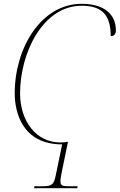

<svg xmlns="http://www.w3.org/2000/svg" viewBox="-20 -744 626 1004"><path d="M158 240H384L386 230H343C310 230 296 229 296 203C296 190 300 172 305 146L335 0L334 -3C317 0 314 1 296 1C168 1 85 -112 85 -256C85 -466 203 -714 407 -714C514 -714 559 -665 559 -555C577 -555 586 -567 586 -585C586 -670 524 -724 407 -724C194 -724 57 -492 57 -256C57 -159 95 11 305 11L271 175C262 219 253 230 203 230H160Z"/></svg>

Font: Noto Serif Display Thin
Style: Italic
Weight: 100
Italic angle: -12°
Designer: Monotype Design Team
Foundry: Monotype Imaging Inc.
Version: Version 2.009